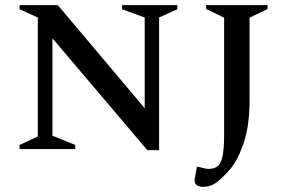

<svg xmlns="http://www.w3.org/2000/svg" viewBox="-20 -580 1125 747"><path d="M56 0V-16L127 -49V-512L56 -544V-560H205L543 -159V-512L455 -544V-560H670V-544L599 -512V4H553L184 -431V-52L273 -16V0ZM770 147Q757 147 747 141.5Q737 136 737 119Q737 118 739.5 105Q742 92 746 69H752Q765 72 773.5 74.5Q782 77 792 77Q812 77 825.5 67.5Q839 58 845.5 29.5Q852 1 852 -55V-511L782 -545V-560H1021V-545L951 -511V-191Q951 -88 926.5 -19Q902 50 872 82Q841 117 819 132Q797 147 770 147Z"/></svg>

Font: Spectral SC Medium
Style: Regular
Weight: 500
Designer: Jean-Baptiste Levee
Foundry: Production Type
Version: Version 2.001